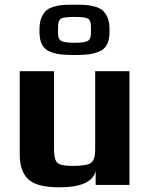

<svg xmlns="http://www.w3.org/2000/svg" viewBox="-20 -787 635 817"><path d="M531 0V-484H385V-149C385 -121.7 379.3 -103.5 368 -94.5C356.7 -85.5 330 -81 288 -81C254 -81 232.5 -85.7 223.5 -95C214.5 -104.3 210 -122.3 210 -149V-484H64V-129C64 -82.3 76 -47.5 100 -24.5C124 -1.5 168 10 232 10C324 10 375.7 -13 387 -59V0ZM446 -651V-663C446 -682.3 443.2 -698.7 437.5 -712C431.8 -725.3 425 -735.5 417 -742.5C409 -749.5 397.8 -755 383.5 -759C369.2 -763 356 -765.3 344 -766C332 -766.7 316.3 -767 297 -767C277.7 -767 262 -766.7 250 -766C238 -765.3 224.8 -763 210.5 -759C196.2 -755 185 -749.5 177 -742.5C169 -735.5 162.2 -725.3 156.5 -712C150.8 -698.7 148 -682.3 148 -663V-651C148 -629 151.7 -611 159 -597C166.3 -583 177.8 -573 193.5 -567C209.2 -561 224.3 -557.2 239 -555.5C253.7 -553.8 273 -553 297 -553C321 -553 340.3 -553.8 355 -555.5C369.7 -557.2 384.8 -561 400.5 -567C416.2 -573 427.7 -583 435 -597C442.3 -611 446 -629 446 -651ZM367 -644C367 -628 362.2 -617.5 352.5 -612.5C342.8 -607.5 324.3 -605 297 -605C269.7 -605 251.2 -607.5 241.5 -612.5C231.8 -617.5 227 -628 227 -644V-671C227 -690.3 231 -702.5 239 -707.5C247 -712.5 266.3 -715 297 -715C327.7 -715 347 -712.5 355 -707.5C363 -702.5 367 -690.3 367 -671Z"/></svg>

Font: Play
Style: Bold
Weight: 700
Designer: Jonas Hecksher
Foundry: Jonas Hecksher, Playtypeª, e-types AS
Version: Version 1.002